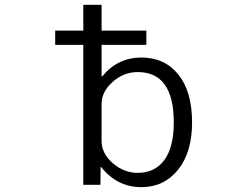

<svg xmlns="http://www.w3.org/2000/svg" viewBox="-20 -770 1040 800"><path d="M210 -583V-642.6H327.1V-750H403.3V-642.6H589.8V-583H403.3V-452.1H406.2Q470.7 -530.3 569.3 -530.3Q666 -530.3 723.1 -459.5Q780.3 -388.7 780.3 -259.8Q780.3 -134.8 721.7 -62.5Q663.1 9.8 569.3 9.8Q467.8 9.8 401.4 -74.2H399.4L398.4 0H327.1V-583ZM704.1 -259.8Q704.1 -469.7 553.7 -469.7Q495.1 -469.7 449.2 -428.7Q403.3 -387.7 403.3 -336.9V-182.6Q403.3 -130.9 449.7 -90.3Q496.1 -49.8 553.7 -49.8Q625 -49.8 664.6 -103Q704.1 -156.2 704.1 -259.8Z"/></svg>

Font: GenEi Gothic M SemiLight
Style: Regular
Weight: 350
Designer: o_tamon (Modified); [Source Han Sans]
Ryoko NISHIZUKA  (kana & ideographs); Paul D. Hunt (Latin, Greek & Cyrillic); Wenl
Version: Version 1.1a;Original Version 1.004